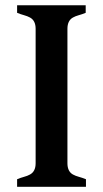

<svg xmlns="http://www.w3.org/2000/svg" viewBox="-20 -714 394 734"><path d="M307.6 -693.8V-665Q293.5 -659.2 280.8 -655.8Q268.1 -652.3 258.8 -647Q237.8 -635.3 237.8 -604V-89.8Q237.8 -58.6 258.8 -46.9Q268.6 -41.5 281.2 -38.1Q293.9 -34.7 308.6 -28.8V0H45.4V-28.8Q59.6 -34.7 72.3 -38.1Q85 -41.5 94.7 -46.9Q116.2 -58.6 116.2 -89.8V-604Q116.2 -635.3 94.7 -647Q85 -652.3 72.3 -655.8Q59.6 -659.2 45.4 -665V-693.8Z"/></svg>

Font: Stardos Stencil
Style: Regular
Weight: 400
Version: Version 1.000